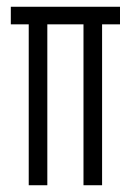

<svg xmlns="http://www.w3.org/2000/svg" viewBox="-20 -548 387 568"><path d="M65 0V-476H12V-528H335V-476H282V0H227V-476H120V0Z"/></svg>

Font: Bricolage Grotesque 48pt Condensed ExtraLight
Style: Regular
Weight: 200
Width: 3
Designer: Mathieu Triay
Foundry: Atelier Triay
Version: Version 1.000; ttfautohint (v1.8.4.7-5d5b);gftools[0.9.32]